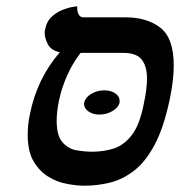

<svg xmlns="http://www.w3.org/2000/svg" viewBox="-20 -579 572 610"><path d="M248 -254Q251 -269 269.5 -280.5Q288 -292 311 -292Q332 -292 346 -282.5Q360 -273 360 -259V-254Q357 -238 338 -226.5Q319 -215 296 -215Q275 -215 261 -225Q247 -235 247 -249Q247 -252 248 -254ZM249 11Q225 11 194 5.5Q163 0 134.5 -17Q106 -34 87 -66Q68 -98 68 -151Q68 -165 69.5 -181.5Q71 -198 75 -216Q97 -328 170 -413Q142 -419 132 -438.5Q122 -458 122 -474Q122 -481 123 -484Q128 -511 144.5 -526Q161 -541 179.5 -548Q198 -555 211.5 -557Q225 -559 225 -559Q225 -524 245 -524H378Q447 -524 489.5 -491Q532 -458 532 -370Q532 -326 520 -267Q501 -175 471.5 -119.5Q442 -64 405 -36Q368 -8 328 1.5Q288 11 249 11ZM372 -411H236Q186 -346 167 -258Q160 -223 160 -195Q160 -148 178.5 -127Q197 -106 223 -101.5Q249 -97 273 -97Q309 -97 341 -107Q373 -117 398.5 -149.5Q424 -182 437 -250Q442 -273 444.5 -293Q447 -313 447 -329Q447 -369 430 -390Q413 -411 372 -411Z"/></svg>

Font: Libertinus Serif SemiBold
Style: Italic
Weight: 600
Italic angle: -11.5°
Designer: Philipp H. Poll, Khaled Hosny
Foundry: Caleb Maclennan
Version: Version 7.051;RELEASE